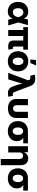

<svg xmlns="http://www.w3.org/2000/svg" viewBox="2092 -2890 1002 5227"><g transform="rotate(90 2593.5 -277.0)"><path d="M293.5 11.7Q214.4 11.7 155.5 -23.4Q96.7 -58.6 64.2 -121.1Q31.7 -183.6 31.7 -266.6Q31.7 -349.6 64.2 -412.1Q96.7 -474.6 156 -509.3Q215.3 -543.9 295.9 -543.9Q351.1 -543.9 387.9 -528.3Q424.8 -512.7 448 -486.3Q471.2 -460 484.4 -427.7Q497.6 -395.5 504.9 -362.8H549.3L589.8 -276.9L673.3 0H516.6L449.2 -269Q441.4 -301.3 429.9 -327.1Q418.5 -353 402.6 -371.8Q386.7 -390.6 365.5 -400.6Q344.2 -410.6 317.4 -410.6Q281.7 -410.6 256.3 -393.6Q231 -376.5 217.5 -344.7Q204.1 -313 204.1 -268.1Q204.1 -223.1 217 -190.9Q230 -158.7 254.6 -141.4Q279.3 -124 313.5 -124Q341.3 -124 363.5 -135Q385.7 -146 402.3 -165.5Q418.9 -185.1 430.7 -210.9Q442.4 -236.8 449.2 -266.1L511.7 -535.6H666.5L589.4 -266.1L548.3 -179.7H502.4Q494.1 -145.5 481 -111.8Q467.8 -78.1 445.3 -50Q422.9 -22 386 -5.1Q349.1 11.7 293.5 11.7Z M1256.3 2Q1163.1 2 1123.3 -34.7Q1083.5 -71.3 1083.5 -149.4V-502H1246.6V-166Q1246.6 -145 1256.1 -134.8Q1265.6 -124.5 1286.1 -124.5Q1294.9 -124.5 1302.2 -125.2Q1309.6 -126 1314 -127L1331.1 -6.8Q1319.3 -3.9 1299.6 -1Q1279.8 2 1256.3 2ZM797.4 0V-502H960.4V0ZM718.3 -408.2V-535.6H1333.5V-408.2Z M1649.4 10.7Q1565.9 10.7 1504.4 -23.9Q1442.9 -58.6 1409.4 -121.1Q1376 -183.6 1376 -266.6Q1376 -350.1 1409.4 -412.4Q1442.9 -474.6 1504.4 -509.5Q1565.9 -544.4 1649.4 -544.4Q1733.4 -544.4 1794.7 -509.5Q1856 -474.6 1889.4 -412.4Q1922.9 -350.1 1922.9 -266.6Q1922.9 -183.6 1889.4 -121.1Q1856 -58.6 1794.7 -23.9Q1733.4 10.7 1649.4 10.7ZM1649.4 -120.6Q1681.2 -120.6 1703.6 -138.7Q1726.1 -156.7 1738.3 -189.7Q1750.5 -222.7 1750.5 -267.1Q1750.5 -312 1738.3 -344.7Q1726.1 -377.4 1703.6 -395.3Q1681.2 -413.1 1649.4 -413.1Q1618.2 -413.1 1595.5 -395.3Q1572.8 -377.4 1560.8 -344.7Q1548.8 -312 1548.8 -267.1Q1548.8 -222.7 1560.8 -189.7Q1572.8 -156.7 1595.5 -138.7Q1618.2 -120.6 1649.4 -120.6ZM1599.1 -602.1 1615.2 -757.8H1761.7L1696.8 -602.1Z M1962.4 0 2165 -536.6 2159.7 -556.2Q2154.8 -578.1 2144.8 -589.1Q2134.8 -600.1 2117.7 -602.5Q2100.6 -605 2074.2 -600.6L2040.5 -598.1L2015.1 -724.1Q2037.6 -729.5 2068.1 -732.7Q2098.6 -735.8 2128.4 -735.8Q2177.2 -735.8 2214.4 -721.2Q2251.5 -706.5 2279.1 -674.8Q2306.6 -643.1 2326.2 -591.3L2483.4 -174.3Q2492.2 -151.9 2503.2 -139.9Q2514.2 -127.9 2529.1 -124.5Q2543.9 -121.1 2564 -124L2589.4 -127L2614.7 -3.4Q2595.7 2 2569.1 5.4Q2542.5 8.8 2515.6 8.8Q2469.7 8.8 2434.1 -5.9Q2398.4 -20.5 2372.6 -52.5Q2346.7 -84.5 2330.1 -136.2L2289.1 -257.3Q2272 -309.6 2258.8 -362.8Q2245.6 -416 2232.4 -474.6H2271.5Q2258.8 -416.5 2247.8 -363.3Q2236.8 -310.1 2220.7 -257.3L2141.1 0Z M2934.1 8.8Q2854.5 8.8 2796.6 -18.6Q2738.8 -45.9 2707.3 -96.7Q2675.8 -147.5 2675.8 -217.3V-535.6H2845.2V-228.5Q2845.2 -197.8 2856 -175.8Q2866.7 -153.8 2886.7 -142.1Q2906.7 -130.4 2934.1 -130.4Q2961.9 -130.4 2981.9 -142.1Q3002 -153.8 3012.7 -175.8Q3023.4 -197.8 3023.4 -228.5V-535.6H3192.9V-217.3Q3192.9 -147.5 3161.4 -96.7Q3129.9 -45.9 3072 -18.6Q3014.2 8.8 2934.1 8.8Z M3551.3 10.7Q3467.8 10.7 3406.2 -23.2Q3344.7 -57.1 3311.3 -118.7Q3277.8 -180.2 3277.8 -263.2Q3277.8 -345.7 3311 -407Q3344.2 -468.3 3405.5 -502Q3466.8 -535.6 3550.3 -535.6H3883.3V-408.2H3648.9L3550.3 -404.3Q3519 -404.3 3496.6 -387.7Q3474.1 -371.1 3462.4 -339.6Q3450.7 -308.1 3450.7 -263.2Q3450.7 -218.8 3462.6 -186.8Q3474.6 -154.8 3497.3 -137.7Q3520 -120.6 3551.3 -120.6Q3583 -120.6 3605.5 -137.7Q3627.9 -154.8 3640.1 -186.8Q3652.3 -218.8 3652.3 -263.2Q3652.3 -308.1 3640.1 -339.6Q3627.9 -371.1 3605.5 -387.7Q3583 -404.3 3551.3 -404.3V-450.2Q3609.9 -450.2 3659.4 -437.5Q3709 -424.8 3745.8 -398.7Q3782.7 -372.6 3803.2 -332Q3823.7 -291.5 3823.7 -236.3Q3823.7 -166.5 3790.5 -110.6Q3757.3 -54.7 3696.3 -22Q3635.3 10.7 3551.3 10.7Z M4130.4 -301.3V0H3960.9V-535.6H4123L4125 -397.9H4111.8Q4133.3 -463.9 4177 -503.9Q4220.7 -543.9 4293.5 -543.9Q4350.1 -543.9 4391.8 -519Q4433.6 -494.1 4456.1 -448.2Q4478.5 -402.3 4478.5 -339.8V204.1H4309.1V-306.2Q4309.1 -352.1 4286.1 -377.4Q4263.2 -402.8 4221.7 -402.8Q4194.3 -402.8 4173.8 -391.1Q4153.3 -379.4 4141.8 -356.7Q4130.4 -334 4130.4 -301.3Z M4836.9 10.7Q4753.4 10.7 4691.9 -23.2Q4630.4 -57.1 4596.9 -118.7Q4563.5 -180.2 4563.5 -263.2Q4563.5 -345.7 4596.7 -407Q4629.9 -468.3 4691.2 -502Q4752.4 -535.6 4835.9 -535.6H5168.9V-408.2H4934.6L4835.9 -404.3Q4804.7 -404.3 4782.2 -387.7Q4759.8 -371.1 4748 -339.6Q4736.3 -308.1 4736.3 -263.2Q4736.3 -218.8 4748.3 -186.8Q4760.3 -154.8 4783 -137.7Q4805.7 -120.6 4836.9 -120.6Q4868.7 -120.6 4891.1 -137.7Q4913.6 -154.8 4925.8 -186.8Q4938 -218.8 4938 -263.2Q4938 -308.1 4925.8 -339.6Q4913.6 -371.1 4891.1 -387.7Q4868.7 -404.3 4836.9 -404.3V-450.2Q4895.5 -450.2 4945.1 -437.5Q4994.6 -424.8 5031.5 -398.7Q5068.4 -372.6 5088.9 -332Q5109.4 -291.5 5109.4 -236.3Q5109.4 -166.5 5076.2 -110.6Q5043 -54.7 4981.9 -22Q4920.9 10.7 4836.9 10.7Z"/></g></svg>

Font: Inter 20pt ExtraBold
Style: Regular
Weight: 800
Version: Version 4.001;git-66647c0bb